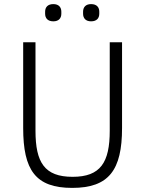

<svg xmlns="http://www.w3.org/2000/svg" viewBox="-20 -904 708 936"><path d="M240 -800C267 -800 279 -816 279 -837V-847C279 -868 267 -884 240 -884C212 -884 200 -868 200 -847V-837C200 -816 212 -800 240 -800ZM424 -800C452 -800 464 -816 464 -837V-847C464 -868 452 -884 424 -884C397 -884 385 -868 385 -847V-837C385 -816 397 -800 424 -800ZM93 -698V-280C93 -75 153 12 332 12C511 12 575 -75 575 -280V-698H515V-267C515 -112 470 -42 334 -42C197 -42 153 -112 153 -267V-698Z"/></svg>

Font: IBM Plex Arabic Light
Style: Regular
Weight: 300
Designer: Mike Abbink, Paul van der Laan, Pieter van Rosmalen, Wael Morcos, Khajak Apelian
Foundry: Bold Monday
Version: Version 1.0